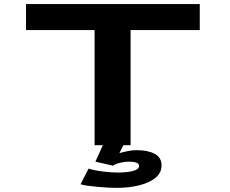

<svg xmlns="http://www.w3.org/2000/svg" viewBox="-20 -720 1140 952"><path d="M449 0V-571H109V-700H970.5V-571H627.5V0ZM558.5 211.5Q541.5 211.5 516.2 210.2Q491 209 464 206.5Q437 204 414 200.8Q391 197.5 379.5 193.5L419 116Q449 125.5 491.5 130.5Q534 135.5 563 135.5Q610.5 135.5 640 127.5Q669.5 119.5 669.5 103Q669.5 91.5 656 86.5Q642.5 81.5 619.5 81.5Q600.5 81.5 577 86.8Q553.5 92 540.5 101.5L453 81.5L490 0H591.5L572 39.5Q592.5 33 615.5 28.8Q638.5 24.5 656.5 24.5Q712.5 24.5 746.8 42.5Q781 60.5 781 100.5Q781 137 750.8 161.8Q720.5 186.5 669.8 199Q619 211.5 558.5 211.5Z"/></svg>

Font: Trispace Expanded
Style: Bold
Weight: 700
Width: 7
Designer: Tyler Finck
Foundry: Etcetera Type Company
Version: Version 1.210; ttfautohint (v1.8.3)